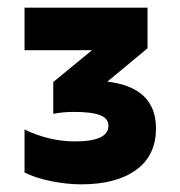

<svg xmlns="http://www.w3.org/2000/svg" viewBox="-20 -937 470 501"><path d="M44 -487V-599Q109 -568 176 -568Q263 -568 263 -609Q263 -628 241 -636.5Q219 -645 173 -645Q144 -645 119 -640V-723L220 -806H44V-917H365V-811L260 -724Q387 -709 387 -602Q387 -531 335 -493.5Q283 -456 192 -456Q154 -456 112.5 -464.5Q71 -473 44 -487Z"/></svg>

Font: Application
Style: Bold
Weight: 700
Designer: Wei Huang
Foundry: Wei Huang
Version: Version 0.012